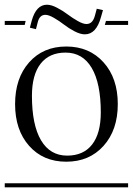

<svg xmlns="http://www.w3.org/2000/svg" viewBox="-29 -797 565 817"><path d="M421.9 -708H516.1V-690.9H417ZM-8.8 -708H80.1L76.2 -690.9H-8.8ZM-8.8 -17.1H516.1V0H-8.8ZM399.9 -318.8Q399.9 -442.4 361.3 -507.8Q322.8 -573.2 250 -573.2Q180.7 -573.2 143.8 -525.9Q106.9 -478.5 106.9 -389.2Q106.9 -265.6 145.5 -200.2Q184.1 -134.8 256.8 -134.8Q326.2 -134.8 363 -182.1Q399.9 -229.5 399.9 -318.8ZM95 -176.3Q35.2 -243.7 35.2 -354Q35.2 -464.4 95 -531.7Q154.8 -599.1 252.9 -599.1Q351.1 -599.1 411.6 -531.7Q472.2 -464.4 472.2 -354Q472.2 -243.7 411.6 -176.3Q351.1 -108.9 252.9 -108.9Q154.8 -108.9 95 -176.3ZM400.9 -725.1Q380.9 -650.9 332 -650.9Q313 -650.9 288.1 -663.8Q263.2 -676.8 243.2 -692.4Q223.1 -708 200.7 -720.9Q178.2 -733.9 164.1 -733.9Q139.6 -733.9 131.8 -703.1L124 -672.9L98.1 -679.2L106 -709Q125 -776.9 170.9 -776.9Q189.5 -776.9 214.1 -763.9Q238.8 -751 258.8 -735.8Q278.8 -720.7 301.5 -707.8Q324.2 -694.8 338.9 -694.8Q365.7 -694.8 375 -731L382.8 -759.8L409.2 -753.9Z"/></svg>

Font: FoglihtenFr01
Style: Regular
Weight: 500
Version: Version 0.68